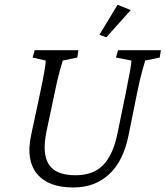

<svg xmlns="http://www.w3.org/2000/svg" viewBox="-20 -786 702 814"><path d="M127 -573.2H312.5L307.6 -542L246.1 -529.3Q242.2 -516.6 232.9 -483.9Q223.6 -451.2 210 -383.8L177.7 -231.4Q157.2 -134.8 187 -88.9Q216.8 -43 299.8 -43Q375 -43 417 -85.9Q459 -128.9 477.5 -217.8L511.7 -383.8Q525.4 -453.1 531.2 -484.9Q537.1 -516.6 537.1 -529.3L471.7 -542L480.5 -573.2H662.1L657.2 -542L595.7 -529.3Q591.8 -516.6 582.5 -483.9Q573.2 -451.2 559.6 -383.8L525.4 -213.9Q502.9 -102.5 442.4 -46.9Q381.8 8.8 291 8.8Q184.6 8.8 137.2 -48.8Q89.8 -106.4 111.3 -210L148.4 -383.8Q163.1 -453.1 168.5 -484.9Q173.8 -516.6 173.8 -529.3L118.2 -542ZM430.7 -627.9 401.4 -638.7 478.5 -765.6 534.2 -743.2Z"/></svg>

Font: Crimson Pro ExtraLight
Style: Italic
Weight: 250
Italic angle: -12°
Designer: Jacques Le Bailly
Foundry: Baron von Fonthausen
Version: Version 1.003